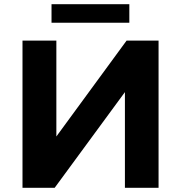

<svg xmlns="http://www.w3.org/2000/svg" viewBox="-20 -893 861 913"><path d="M87 0V-700H248V-244L582 -700H734V0H574V-455L240 0ZM225 -785V-873H595V-785Z"/></svg>

Font: Montserrat Z
Style: Bold
Weight: 700
Designer: Julieta Ulanovsky
Foundry: Julieta Ulanovsky
Version: Version 8.000